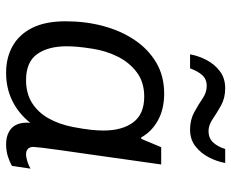

<svg xmlns="http://www.w3.org/2000/svg" viewBox="-86 -680 776 645"><g transform="rotate(90 302.5 -358.0)"><path d="M225 10Q174 10 135 -12Q96 -34 74 -78Q52 -122 52 -190Q52 -257 68 -316.5Q84 -376 115 -422Q146 -468 191 -494.5Q236 -521 295 -521Q347 -521 385 -500Q423 -479 442 -444H447L475 -511H533Q524 -448 515.5 -387.5Q507 -327 499.5 -274Q492 -221 486 -179.5Q480 -138 477 -112.5Q474 -87 474 -82Q474 -69 481 -63Q488 -57 498 -57Q509 -57 523 -61.5Q537 -66 547 -72L538 -10Q525 -2 506 4Q487 10 465 10Q440 10 422.5 0Q405 -10 398 -28Q391 -46 393 -71Q362 -32 319.5 -11Q277 10 225 10ZM250 -57Q294 -57 326 -77Q358 -97 378 -132.5Q398 -168 407 -214Q414 -251 416.5 -274.5Q419 -298 419 -317Q419 -380 391.5 -417Q364 -454 305 -454Q257 -454 224 -429.5Q191 -405 171 -365.5Q151 -326 144 -279Q139 -247 137.5 -228Q136 -209 136 -193Q136 -131 162.5 -94Q189 -57 250 -57ZM163 -608Q168 -636 182 -663Q196 -690 219.5 -708Q243 -726 277 -726Q310 -726 335 -712Q360 -698 380.5 -684Q401 -670 421 -670Q444 -670 458.5 -685Q473 -700 481 -726H528Q523 -698 509 -671Q495 -644 472 -626Q449 -608 416 -608Q383 -608 357.5 -622Q332 -636 311.5 -650Q291 -664 269 -664Q247 -664 233.5 -649.5Q220 -635 210 -608Z"/></g></svg>

Font: Chivo Medium Light
Style: Italic
Weight: 300
Italic angle: -8.05°
Version: Version 2.002